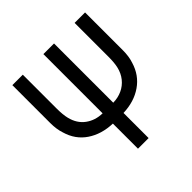

<svg xmlns="http://www.w3.org/2000/svg" viewBox="-195 -707 1098 1098"><g transform="rotate(-45 354.0 -157.5)"><path d="M311 22Q222 19 158.8 -23.8Q95.5 -66.5 73 -145Q60 -183.5 60 -234V-540H144.5V-266.5Q144.5 -216 152.5 -184Q167 -125 210 -93.5Q253 -62 311 -61V-540H397V-61Q435.5 -61.5 468.5 -76.5Q501.5 -91.5 524.5 -120Q547.5 -148.5 556.5 -188Q563.5 -218.5 563.5 -266.5V-540H648V-234Q648 -184.5 635 -146Q612 -68.5 548.8 -24.8Q485.5 19 397 22V225H311Z"/></g></svg>

Font: CCSD_manrope Medium
Style: Regular
Weight: 500
Designer: Mikhail Sharanda
Foundry: Mikhail Sharanda
Version: Version 4.503